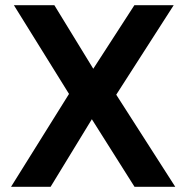

<svg xmlns="http://www.w3.org/2000/svg" viewBox="-20 -720 718 740"><path d="M22.5 0 246 -358 33.5 -700H189.5L339.5 -455L498 -700H649.5L428 -355L655.5 0H498.5L334 -260.5L175 0Z"/></svg>

Font: Geologica Thin Roman Medium
Style: Regular
Weight: 500
Version: Version 1.010;gftools[0.9.28]